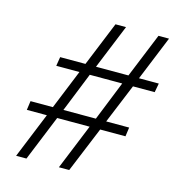

<svg xmlns="http://www.w3.org/2000/svg" viewBox="-105 -790 807 880"><g transform="rotate(15 298.5 -350.0)"><path d="M44 -216 50 -259H156L232 -446H122L129 -489H249L335 -700H385L299 -489H453L539 -700H589L503 -489H597L589 -446H486L409 -259H518L512 -216H392L303 0H254L342 -216H188L100 0H51L139 -216ZM206 -259H360L435 -446H281Z"/></g></svg>

Font: Jost* Light
Style: Italic
Weight: 300
Italic angle: -10°
Version: Version 3.7